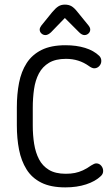

<svg xmlns="http://www.w3.org/2000/svg" viewBox="-20 -802 471 832"><path d="M122 -335Q122 -377 127.5 -415.5Q133 -454 148.5 -483.5Q164 -513 192.5 -530Q221 -547 266 -547Q322 -547 365 -516Q379 -506 388 -506Q401 -506 410 -515.5Q419 -525 419 -538Q419 -551 410 -560Q386 -583 348.5 -594.5Q311 -606 264 -606Q201 -606 160 -585.5Q119 -565 95.5 -528.5Q72 -492 62.5 -443Q53 -394 53 -337V-259Q53 -202 62.5 -153.5Q72 -105 95 -68Q118 -31 159 -10.5Q200 10 263 10Q313 10 353 -3Q393 -16 417 -39Q427 -48 427 -61Q427 -74 418.5 -84Q410 -94 397 -94Q389 -94 375 -85Q357 -72 339.5 -64Q322 -56 304.5 -52.5Q287 -49 265 -49Q220 -49 192 -66Q164 -83 149 -112Q134 -141 128 -178.5Q122 -216 122 -258ZM261 -724 323 -662Q335 -650 346 -650Q356 -650 363.5 -657Q371 -664 371 -674Q371 -682 364 -691L316 -750Q302 -768 290 -775Q278 -782 261 -782Q245 -782 233 -774.5Q221 -767 206 -749L159 -691Q156 -687 154 -682.5Q152 -678 152 -674Q152 -664 159.5 -657Q167 -650 177 -650Q188 -650 201 -662Z"/></svg>

Font: Beiruti
Style: Regular
Weight: 400
Version: Version 1.00